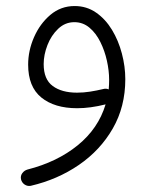

<svg xmlns="http://www.w3.org/2000/svg" viewBox="-20 -348 503 633"><path d="M226.1 -328.1Q265.6 -328.1 296.6 -306.6Q327.6 -285.2 349.1 -249.8Q370.6 -214.4 381.8 -171.6Q393.1 -128.9 393.1 -86.9Q393.1 3.9 351.8 75.7Q310.5 147.5 240 195.8Q169.4 244.1 81.5 264.6Q70.3 266.6 61 260.3Q51.8 253.9 49.3 243.2Q46.9 231.9 53.5 222.9Q60.1 213.9 70.8 210.9Q168.5 186 236.3 130.9Q304.2 75.7 328.1 -3.9Q277.8 8.8 234.4 8.8Q159.7 8.8 116.2 -26.6Q72.8 -62 72.8 -134.8Q72.8 -181.2 92.3 -225.6Q111.8 -270 146.2 -299.1Q180.7 -328.1 226.1 -328.1ZM124 -136.7Q124 -86.4 153.8 -64.5Q183.6 -42.5 233.9 -42.5Q255.4 -42.5 277.1 -45.9Q298.8 -49.3 321.3 -54.7Q329.6 -57.1 338.4 -53.2Q339.8 -68.8 339.8 -85Q339.8 -114.7 332.5 -147.7Q325.2 -180.7 310.8 -209.7Q296.4 -238.8 274.9 -256.8Q253.4 -274.9 225.1 -274.9Q194.8 -274.9 171.9 -253.2Q148.9 -231.4 136.5 -199.5Q124 -167.5 124 -136.7Z"/></svg>

Font: Mikhak-FD Light
Style: Regular
Weight: 300
Designer: Amin Abedi
Version: Version 3.2